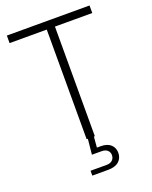

<svg xmlns="http://www.w3.org/2000/svg" viewBox="-164 -788 851 1078"><g transform="rotate(-20 261.0 -248.5)"><path d="M236 0V-678H285V0ZM14 -655V-700H508V-655ZM291 203H196V174H291Q315 174 327 162Q339 150 339 132Q339 115 327 103.5Q315 92 291 92H234L244 -9H280L273 76L253 64H297Q336 64 356.5 83Q377 102 377 132Q377 164 355 183.5Q333 203 291 203Z"/></g></svg>

Font: SUSE ExtraLight
Style: Regular
Weight: 250
Designer: Rene Bieder
Foundry: SUSE
Version: Version 1.000